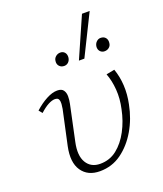

<svg xmlns="http://www.w3.org/2000/svg" viewBox="-133 -799 758 893"><g transform="rotate(-20 245.5 -352.5)"><path d="M208 6Q148 6 119 -36.5Q90 -79 106 -155L143 -326Q145 -337 146 -349.5Q147 -362 143 -371.5Q139 -381 124 -381Q110 -381 91 -371Q72 -361 49 -340L35 -357Q65 -384 94.5 -399.5Q124 -415 148 -415Q170 -415 178.5 -402.5Q187 -390 187 -372.5Q187 -355 183 -336L146 -162Q132 -98 153.5 -62Q175 -26 221 -26Q268 -26 303.5 -54Q339 -82 364 -129Q389 -176 400 -231Q411 -280 407.5 -325.5Q404 -371 390 -407L431 -415Q445 -376 447.5 -331.5Q450 -287 440 -240Q427 -173 394.5 -117.5Q362 -62 315 -28Q268 6 208 6ZM291 -511 379 -711H417L318 -511ZM219 -511Q204 -511 195 -521Q186 -531 188 -546Q189 -559 199 -567.5Q209 -576 222 -576Q236 -576 244 -566Q252 -556 250 -540Q248 -527 239.5 -519Q231 -511 219 -511ZM419 -511Q405 -511 396.5 -521Q388 -531 390 -546Q392 -559 401 -567.5Q410 -576 421 -576Q437 -576 445.5 -566Q454 -556 452 -540Q451 -527 441.5 -519Q432 -511 419 -511Z"/></g></svg>

Font: Ysabeau ExtraLight
Style: Italic
Weight: 250
Italic angle: -12°
Version: Version 2.000;gftools[0.9.27.dev2+g8671c4b]